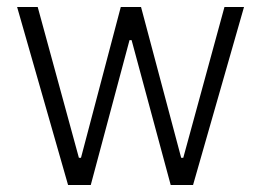

<svg xmlns="http://www.w3.org/2000/svg" viewBox="-20 -530 748 550"><path d="M29 -510H88L206 -78H212L326 -510H384L499 -78H505L623 -510H679L533 0H469L357 -415H351L240 0H175Z"/></svg>

Font: Saira SemiCondensed Light
Style: Regular
Weight: 300
Width: 4
Designer: Hector Gatti with collaboration of the Omnibus-Type team
Foundry: Omnibus-Type
Version: Version 0.072; ttfautohint (v1.8)